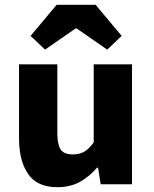

<svg xmlns="http://www.w3.org/2000/svg" viewBox="-20 -765 640 797"><path d="M218 12Q134 12 96.5 -43Q59 -98 59 -191V-498H218V-211Q218 -166 231.5 -145Q245 -124 283 -124Q308 -124 327.5 -134Q347 -144 369 -174V-498H528V0H398L387 -69H383Q351 -32 311.5 -10Q272 12 218 12ZM167 -559 107 -616 215 -745H377L485 -616L425 -559L298 -647H294Z"/></svg>

Font: Source Code Pro ExtraBold
Style: Regular
Weight: 800
Monospace: yes
Designer: Paul D. Hunt, Teo Tuominen
Foundry: Adobe Systems Incorporated
Version: Version 1.018;hotconv 1.0.116;makeotfexe 2.5.65601